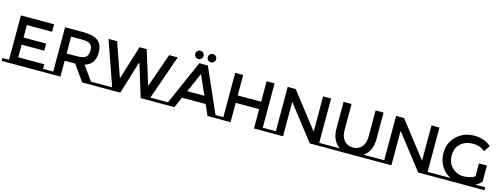

<svg xmlns="http://www.w3.org/2000/svg" viewBox="-16 -1810 7178 2745"><g transform="rotate(15 3573.0 -438.0)"><path d="M97 -43V-699H588V-588H215V-403H550V-298H215V-111H600V-43H697V0H0V-43Z M1407 -43V0H1191L1024 -235H869V0H654V-43H751V-699H1011Q1171 -699 1240 -645Q1309 -591 1309 -472Q1309 -299 1158 -254L1310 -43ZM1019 -592H869V-342H1016Q1116 -342 1152 -373Q1188 -404 1188 -472.5Q1188 -541 1151 -566.5Q1114 -592 1019 -592Z M2430 -43V0H2057L1910 -479H1902L1755 0H1382V-43H1623L1394 -699H1521L1697 -196L1853 -699H1959L2115 -196L2291 -699H2418L2189 -43Z M3269 -43V0H3046L2976 -159H2626L2556 0H2333V-43H2449L2738 -699H2864L3153 -43ZM2928 -268 2801 -556 2674 -268ZM2708 -753Q2682 -753 2664.5 -771Q2647 -789 2647 -814.5Q2647 -840 2664.5 -858Q2682 -876 2708 -876Q2734 -876 2752 -858.5Q2770 -841 2770 -815.5Q2770 -790 2752 -771.5Q2734 -753 2708 -753ZM2893 -753Q2868 -753 2850 -771Q2832 -789 2832 -814.5Q2832 -840 2850 -858Q2868 -876 2893.5 -876Q2919 -876 2937 -858.5Q2955 -841 2955 -815.5Q2955 -790 2936.5 -771.5Q2918 -753 2893 -753Z M3949 -43H3852V-699H3734V-396H3387V-699H3269V0H3387V-286H3734V0H3949ZM3269 -43V0H3172V-43Z M4046 -43V-699H4164L4570 -177V-699H4688V-43H4785V0H4560L4164 -510V0H3949V-43Z M5553 -43V0H4785V-43H4992Q4873 -126 4873 -306V-699H4991V-311Q4991 -215 5039 -159Q5087 -103 5169 -103Q5251 -103 5299 -159Q5347 -215 5347 -311V-699H5465V-306Q5465 -125 5345 -43Z M5650 -43V-699H5768L6174 -177V-699H6292V-43H6389V0H6164L5768 -510V0H5553V-43Z M7146 -43V0H6389V-43H6631Q6544 -87 6492.5 -172Q6441 -257 6441 -364Q6441 -517 6547 -616.5Q6653 -716 6804.5 -716Q6956 -716 7056 -628L6993 -538Q6952 -573 6910.5 -586.5Q6869 -600 6814 -600Q6707 -600 6635.5 -536Q6564 -472 6564 -361Q6564 -250 6634 -182.5Q6704 -115 6803.5 -115Q6903 -115 6970 -158V-350H7088V-111Q7051 -70 6998 -43Z"/></g></svg>

Font: Montserrat Subrayada
Style: Regular
Weight: 400
Designer: Julieta Ulanovsky
Foundry: Julieta Ulanovsky
Version: Version 2.001